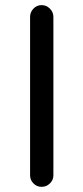

<svg xmlns="http://www.w3.org/2000/svg" viewBox="-20 -723 325 748"><path d="M188 -657.2V-40Q188 -21.5 174.3 -8.3Q160.6 4.9 142.1 4.9Q123.5 4.9 110.4 -8.3Q97.2 -21.5 97.2 -40V-657.2Q97.2 -675.8 110.4 -689.5Q123.5 -703.1 142.1 -703.1Q160.6 -703.1 174.3 -689.5Q188 -675.8 188 -657.2Z"/></svg>

Font: Aka-Acid-Varela
Style: Regular
Weight: 400
Designer: Joe Prince, Avraham Cornfeld, Cyberella
Foundry: Joe Prince, Avraham Cornfeld, Cyberella
Version: Version 2.000; ttfautohint (v1.5.33-1714) -l 8 -r 50 -G 200 